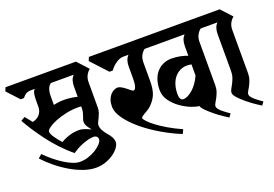

<svg xmlns="http://www.w3.org/2000/svg" viewBox="-111 -906 1714 1199"><g transform="rotate(-20 745.5 -306.0)"><path d="M59 -171Q85 -144 114 -120.5Q143 -97 171 -79.5Q199 -62 224.5 -52Q250 -42 271 -42Q300 -42 328.5 -51.5Q357 -61 379.5 -75.5Q402 -90 416 -106Q430 -122 430 -135Q430 -146 422.5 -153Q415 -160 401 -160Q384 -160 365 -155Q346 -150 326.5 -142.5Q307 -135 289 -125Q271 -115 256 -105Q172 -177 111.5 -258Q51 -339 13 -408L40 -424L78 -377Q111 -385 127 -406Q143 -427 143 -453V-497Q143 -519 146 -537.5Q149 -556 160 -567H130Q106 -565 94.5 -554.5Q83 -544 77 -536H55L-18 -615L-8 -639H460L526 -567Q511 -556 500.5 -536.5Q490 -517 490 -490V-322Q490 -304 484.5 -289Q479 -274 473 -261Q467 -248 461.5 -237.5Q456 -227 456 -218Q456 -201 464.5 -184.5Q473 -168 488 -150Q503 -134 512.5 -116.5Q522 -99 522 -82Q522 -67 509 -48Q496 -29 473.5 -12.5Q451 4 420 15.5Q389 27 353 27Q315 27 272.5 12.5Q230 -2 188 -26.5Q146 -51 106.5 -83Q67 -115 35 -150ZM152 -285Q152 -271 169 -246Q186 -221 209 -196Q238 -213 268.5 -222Q299 -231 333 -231Q347 -231 366.5 -224.5Q386 -218 408 -207Q395 -222 385.5 -237.5Q376 -253 376 -267Q376 -277 379 -286Q382 -295 385.5 -304.5Q389 -314 392 -326Q395 -338 395 -353V-365Q389 -366 383 -366Q377 -366 371 -366Q330 -366 290.5 -357Q251 -348 220.5 -335.5Q190 -323 171 -309Q152 -295 152 -285ZM267 -567Q252 -556 245 -536.5Q238 -517 238 -490V-432Q273 -440 307 -440Q349 -440 395 -429V-497Q395 -543 419 -567Z M1132 -497Q1132 -543 1156 -567H890Q875 -556 864.5 -536.5Q854 -517 854 -490V-370Q854 -307 838 -273.5Q822 -240 795 -216Q784 -206 772 -199Q760 -192 750.5 -186.5Q741 -181 734.5 -176Q728 -171 728 -166Q728 -159 743 -142.5Q758 -126 785.5 -105Q813 -84 853.5 -60Q894 -36 945 -13L932 14Q870 -11 806.5 -48Q743 -85 691.5 -127.5Q640 -170 607.5 -214.5Q575 -259 575 -299Q575 -324 582 -342.5Q589 -361 600 -373.5Q611 -386 624 -392Q637 -398 648 -398Q659 -398 673 -390Q687 -382 699.5 -372Q712 -362 722 -354Q732 -346 736 -346Q747 -346 753 -364.5Q759 -383 759 -414V-497Q759 -543 783 -567H747Q734 -567 721 -561.5Q708 -556 696 -547.5Q684 -539 674 -528.5Q664 -518 657 -508H635L536 -615L546 -639H1197L1263 -567Q1248 -556 1237.5 -536.5Q1227 -517 1227 -490V-203Q1227 -179 1220 -159.5Q1213 -140 1205 -125Q1197 -110 1190 -98.5Q1183 -87 1183 -78Q1183 -70 1191 -59.5Q1199 -49 1211 -39Q1223 -29 1235.5 -20Q1248 -11 1257 -5L1241 17Q1230 10 1206.5 -5.5Q1183 -21 1159 -40.5Q1135 -60 1114.5 -80Q1094 -100 1089 -115Q1072 -115 1038.5 -128Q1005 -141 972 -164Q939 -187 914.5 -220Q890 -253 890 -293Q890 -332 900.5 -362Q911 -392 929.5 -412Q948 -432 972.5 -442.5Q997 -453 1025 -453Q1058 -453 1085.5 -447Q1113 -441 1132 -433ZM1011 -189Q1025 -189 1042 -197.5Q1059 -206 1075.5 -221Q1092 -236 1106.5 -256.5Q1121 -277 1132 -302V-376Q1114 -379 1101 -379Q1078 -379 1057 -369Q1036 -359 1020 -340Q1004 -321 995 -293Q986 -265 986 -229Q986 -212 992 -200.5Q998 -189 1011 -189Z M1445 -203Q1445 -179 1438 -159.5Q1431 -140 1423 -125Q1415 -110 1408 -98.5Q1401 -87 1401 -78Q1401 -70 1409 -59.5Q1417 -49 1429 -39Q1441 -29 1453.5 -20Q1466 -11 1475 -5L1459 17Q1447 10 1421.5 -7.5Q1396 -25 1370.5 -46Q1345 -67 1325.5 -88Q1306 -109 1306 -123Q1306 -134 1313 -146.5Q1320 -159 1328 -174Q1336 -189 1343 -208.5Q1350 -228 1350 -252V-497Q1350 -543 1374 -567H1176L1154 -639H1415L1481 -567Q1466 -556 1455.5 -536.5Q1445 -517 1445 -490V-203Z"/></g></svg>

Font: Jaini
Style: Regular
Weight: 400
Designer: Girish Dalvi, Maithili Shingre
Foundry: Ek Type
Version: Version 1.001;PS 1.000;hotconv 16.6.51;makeotf.lib2.5.65220